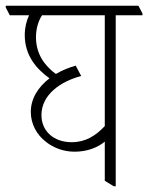

<svg xmlns="http://www.w3.org/2000/svg" viewBox="-43 -642 515 667"><path d="M216 -115C261 -115 297 -130 321 -150V-14L352 5H359V-589H452V-595L438 -622H-23V-616L-9 -589H58C49 -570 43 -546 43 -520C43 -449 84 -402 129 -370C90 -340 64 -300 64 -253C64 -212 84 -174 117 -149C143 -128 179 -115 216 -115ZM101 -242C101 -313 167 -359 239 -378L220 -414C196 -407 173 -398 151 -385C112 -414 82 -454 82 -513C82 -542 90 -569 103 -589H321V-204C289 -170 254 -148 206 -148C143 -148 101 -187 101 -242Z"/></svg>

Font: Noto Serif Devanagari ExtraCondensed ExtraLight
Style: Regular
Weight: 200
Width: 2
Designer: Universal Thirst, Indian Type Foundry and the Monotype Design Team
Foundry: Monotype Imaging Inc.
Version: Version 2.004